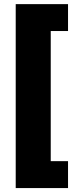

<svg xmlns="http://www.w3.org/2000/svg" viewBox="-20 -785 387 948"><path d="M57.6 143.6V-764.6H315.9V-631.8H230.5V10.7H315.9V143.6Z"/></svg>

Font: Inter Display Extra Bold
Style: Regular
Weight: 800
Designer: Rasmus Andersson
Foundry: rsms
Version: Version 4.000;git-4fc901f